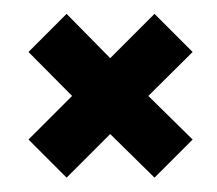

<svg xmlns="http://www.w3.org/2000/svg" viewBox="-20 -340 308 273"><path d="M20.5 -266.1 74.7 -320.3 136.7 -257.3 199.7 -320.3 253.9 -266.1 190.9 -203.6 253.9 -141.6 199.7 -87.4 136.7 -149.4 74.7 -87.4 20.5 -141.6 82.5 -203.6 20.5 -266.1Z"/></svg>

Font: XAYAX
Style: Regular
Weight: 400
Designer: Peter Wiegel
Foundry: Peter Wiegel
Version: Version 1.000 2009 initial release